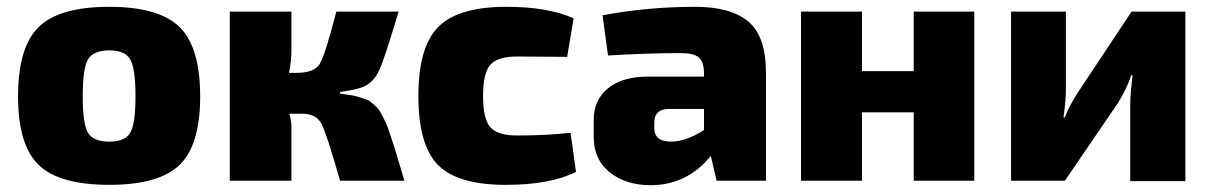

<svg xmlns="http://www.w3.org/2000/svg" viewBox="-20 -531 3556 564"><path d="M301 -511Q447 -511 507.5 -451.5Q568 -392 568 -248Q568 -105 507.5 -46.5Q447 12 301 12Q154 12 93.5 -46.5Q33 -105 33 -248Q33 -392 93.5 -451.5Q154 -511 301 -511ZM301 -383Q254 -383 238.5 -356.5Q223 -330 223 -248Q223 -167 238.5 -141Q254 -115 301 -115Q347 -115 362.5 -141Q378 -167 378 -248Q378 -330 362.5 -356.5Q347 -383 301 -383Z M979 -261V-256Q1000 -253 1011 -251.5Q1022 -250 1037 -245Q1052 -240 1058.5 -238Q1065 -236 1076.5 -225.5Q1088 -215 1092 -210Q1096 -205 1105.5 -186.5Q1115 -168 1119 -156.5Q1123 -145 1133 -115Q1143 -85 1149 -64Q1155 -43 1168 0H979Q939 -140 924 -168Q909 -196 870 -197H830Q836 -176 836 -157V0H655V-497H836V-380Q836 -354 829 -317H851Q903 -317 919 -343Q935 -369 968 -497H1151Q1106 -348 1095 -327Q1077 -286 1042 -274Q1023 -267 979 -261Z M1656 -141 1672 -26Q1596 12 1466 12Q1324 12 1266.5 -46.5Q1209 -105 1209 -249Q1209 -393 1267.5 -452Q1326 -511 1468 -511Q1590 -511 1665 -477L1646 -364L1499 -365Q1442 -365 1420.5 -341Q1399 -317 1399 -249Q1399 -181 1420.5 -157Q1442 -133 1499 -133Q1587 -133 1656 -141Z M1766 -368 1750 -486Q1882 -511 2022 -511Q2127 -511 2178.5 -467.5Q2230 -424 2230 -317V0H2085L2068 -73Q1998 13 1891 13Q1819 13 1771.5 -24.5Q1724 -62 1724 -129V-179Q1724 -238 1766.5 -272Q1809 -306 1883 -306H2048V-318Q2047 -350 2032.5 -362.5Q2018 -375 1979 -375Q1882 -375 1766 -368ZM1902 -172V-155Q1902 -115 1951 -115Q1995 -115 2048 -149V-211H1944Q1902 -210 1902 -172Z M2842 -497V0H2664V-201H2512V0H2333V-497H2512V-322H2664V-497Z M3462 1H3300V-222Q3300 -252 3307 -310H3303Q3289 -268 3263 -227L3108 0H2950V-497H3111V-263Q3111 -237 3104 -186H3108Q3120 -219 3146 -259L3304 -497H3462Z"/></svg>

Font: Ezarion Extra Bold
Style: Regular
Weight: 800
Designer: Natanael Gama
Version: Version 1.001;PS 001.001;hotconv 1.0.70;makeotf.lib2.5.58329